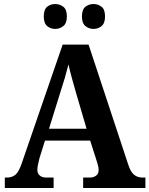

<svg xmlns="http://www.w3.org/2000/svg" viewBox="-20 -936 744 956"><path d="M4 0V-52H15Q40 -52 57 -66Q74 -80 89 -125L292 -714H421L618 -118Q630 -80 647.5 -66Q665 -52 689 -52H704V0H394V-52H429Q445 -52 458 -61Q471 -70 471 -89Q471 -101 467.5 -114Q464 -127 461 -136L429 -236H204L177 -150Q174 -138 170 -120.5Q166 -103 166 -91Q166 -72 178 -62Q190 -52 209 -52H247V0ZM224 -295H411L360 -469Q350 -504 339 -543Q328 -582 321 -615Q313 -583 302 -545.5Q291 -508 280 -475ZM446 -792Q423 -792 405.5 -806Q388 -820 388 -854Q388 -889 405.5 -902.5Q423 -916 446 -916Q468 -916 485.5 -902.5Q503 -889 503 -854Q503 -820 485.5 -806Q468 -792 446 -792ZM255 -792Q232 -792 215 -806Q198 -820 198 -854Q198 -889 215 -902.5Q232 -916 255 -916Q277 -916 295 -902.5Q313 -889 313 -854Q313 -820 295 -806Q277 -792 255 -792Z"/></svg>

Font: Noto Serif Thai SemiCondensed
Style: Bold
Weight: 700
Width: 4
Designer: Monotype Design Team
Foundry: Monotype Imaging Inc.
Version: Version 2.002; ttfautohint (v1.8.4.7-5d5b)